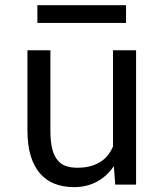

<svg xmlns="http://www.w3.org/2000/svg" viewBox="-20 -726 640 755"><path d="M433.1 0H515.1V-528.3H424.3V-149.4Q417 -132.3 406 -117.9Q395 -103.5 380.4 -93.3Q362.8 -80.6 338.9 -73.5Q314.9 -66.4 284.7 -66.4Q258.8 -66.4 239 -73.2Q219.2 -80.1 205.6 -97.2Q191.9 -113.8 185.1 -142.1Q178.2 -170.4 178.2 -213.4V-528.3H87.9V-214.4Q87.9 -155.3 100.8 -113Q113.8 -70.8 137.7 -43.5Q161.6 -16.1 195.3 -3.2Q229 9.8 270.5 9.8Q322.3 9.8 361.8 -12Q401.4 -33.7 427.7 -72.8ZM475.6 -635.7V-705.6H127V-635.7Z"/></svg>

Font: RobotoMono Nerd Font
Style: Regular
Weight: 400
Monospace: yes
Designer: Google
Version: Version 3.000;Nerd Fonts 3.2.1